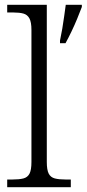

<svg xmlns="http://www.w3.org/2000/svg" viewBox="-20 -780 361 800"><path d="M10 0V-32H31Q60 -32 77.5 -36.5Q95 -41 103 -56.5Q111 -72 111 -105V-655Q111 -688 102.5 -703.5Q94 -719 77.5 -723.5Q61 -728 36 -728H10V-760H175V-105Q175 -72 183 -56.5Q191 -41 208.5 -36.5Q226 -32 254 -32H275V0ZM230 -611Q235 -634 239.5 -660.5Q244 -687 247.5 -713Q251 -739 254 -760H321V-751Q313 -730 302 -703Q291 -676 278 -649Q265 -622 253 -600H230Z"/></svg>

Font: Noto Serif Armenian Light
Style: Regular
Weight: 300
Version: Version 2.007